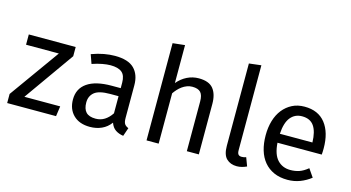

<svg xmlns="http://www.w3.org/2000/svg" viewBox="-82 -1073 2571 1408"><g transform="rotate(15 1203.5 -369.0)"><path d="M136 -77H408L397 0H26V-69L298 -449H49V-527H405V-457Z M893 -119Q893 -87 902.5 -73.5Q912 -60 932 -52L910 12Q875 7 850 -10Q825 -27 813 -62Q785 -24 744.5 -6Q704 12 656 12Q576 12 530.5 -32.5Q485 -77 485 -151Q485 -233 548.5 -277Q612 -321 733 -321H802V-362Q802 -418 773.5 -441Q745 -464 687 -464Q661 -464 625.5 -457.5Q590 -451 549 -437L525 -505Q574 -523 618 -531Q662 -539 701 -539Q802 -539 847.5 -493.5Q893 -448 893 -367ZM681 -57Q719 -57 749 -76Q779 -95 802 -130V-260H738Q653 -260 619 -231.5Q585 -203 585 -155Q585 -106 608 -81.5Q631 -57 681 -57Z M1084 0V-738L1176 -748V-460Q1208 -498 1249.5 -518.5Q1291 -539 1338 -539Q1415 -539 1448 -498Q1481 -457 1481 -383V0H1390V-377Q1390 -425 1371 -446Q1352 -467 1307 -467Q1286 -467 1266.5 -459.5Q1247 -452 1230.5 -440Q1214 -428 1200 -412.5Q1186 -397 1176 -382V0Z M1846 -6Q1829 2 1810 7Q1791 12 1771 12Q1723 12 1693 -17Q1663 -46 1663 -114V-739L1755 -750V-106Q1755 -83 1763 -73.5Q1771 -64 1788 -64Q1807 -64 1822 -70Z M2016 -232Q2022 -144 2060 -103.5Q2098 -63 2158 -63Q2194 -63 2225 -73.5Q2256 -84 2290 -112L2332 -51Q2295 -22 2251 -5Q2207 12 2156 12Q2097 12 2052.5 -8Q2008 -28 1978 -64Q1948 -100 1933 -150.5Q1918 -201 1918 -263Q1918 -323 1933 -373.5Q1948 -424 1977 -460.5Q2006 -497 2047 -518Q2088 -539 2141 -539Q2245 -539 2299.5 -469.5Q2354 -400 2354 -279Q2354 -265 2353.5 -253Q2353 -241 2352 -232ZM2141 -466Q2087 -466 2054 -425.5Q2021 -385 2016 -300H2263Q2261 -382 2232 -424Q2203 -466 2141 -466Z"/></g></svg>

Font: Feura Sans
Style: Regular
Weight: 400
Designer: Carrois Corporate & Edenspiekermann
Foundry: Carrois Corporate GbR & Edenspiekermann AG
Version: Version 1.001